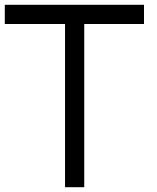

<svg xmlns="http://www.w3.org/2000/svg" viewBox="-20 -760 655 800"><path d="M331 -740H540H580V-660H540H331V-20V20H251V-20V-660H40H0V-740H40H251Z"/></svg>

Font: Nordica Plus
Style: NordicaClassicLight
Weight: 300
Version: Version 1.01